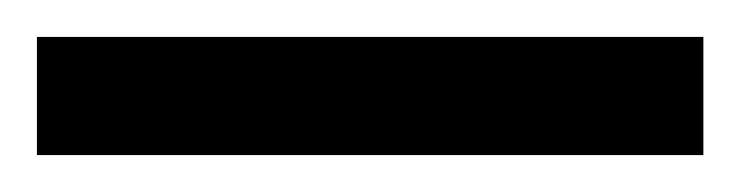

<svg xmlns="http://www.w3.org/2000/svg" viewBox="-22 70 401 104"><path d="M-2 154V90H359V154Z"/></svg>

Font: Noto Sans Malayalam ExtraCondensed
Style: Regular
Weight: 400
Width: 2
Designer: Jelle Bosma - Monotype Design Team
Foundry: Monotype Imaging Inc.
Version: Version 2.104; ttfautohint (v1.8.4.7-5d5b)